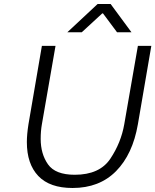

<svg xmlns="http://www.w3.org/2000/svg" viewBox="-20 -929 775 958"><path d="M114 -220Q114 -258 122 -309L189 -700H257L189 -309Q183 -275 183 -236Q183 -161 219.5 -109Q256 -57 353 -57Q477 -57 530.5 -137Q584 -217 600 -309L668 -700H735L668 -309Q642 -159 559 -75Q476 9 342 9Q228 9 171 -51Q114 -111 114 -220ZM467 -909H532L636 -768H564L494 -862H490L388 -768H316Z"/></svg>

Font: Be Vietnam Light
Style: Italic
Weight: 300
Italic angle: -9.222°
Designer: Gabriel Lam
Foundry: TypeRant
Version: Version 3.000